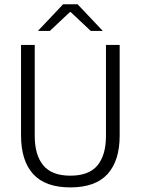

<svg xmlns="http://www.w3.org/2000/svg" viewBox="-20 -844 642 876"><path d="M301 11Q186.5 11 131.2 -50Q76 -111 76 -225.5V-639H138.5V-224Q138.5 -136.5 177.5 -89.5Q216.5 -42.5 301 -42.5Q386 -42.5 424.8 -89.5Q463.5 -136.5 463.5 -224V-639H526V-225.5Q526 -111 470.8 -50Q415.5 11 301 11ZM154 -704 268 -824.5H334L448 -704V-703H394L302.5 -789H299L207.5 -703H154Z"/></svg>

Font: Anek Devanagari Light
Style: Regular
Weight: 300
Designer: Kailash Malviya (Devanagari) & Yesha Goshar (Latin)
Foundry: Ek Type
Version: Version 1.003